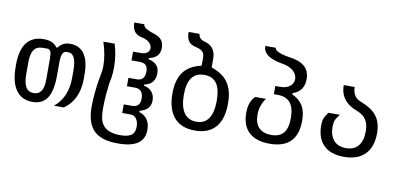

<svg xmlns="http://www.w3.org/2000/svg" viewBox="-84 -1038 3179 1521"><g transform="rotate(10 1505.0 -277.5)"><path d="M356.9 -240.2V-347.7Q356.9 -436.5 397.5 -436.5H413.6Q478 -436.5 478 -299.3V-242.2Q478 -85 374.5 0H453.6Q570.3 -81.5 570.3 -252.4V-285.2Q570.3 -394.5 531 -450Q491.7 -505.4 417.5 -505.4Q386.7 -505.4 363.8 -494.4Q340.8 -483.4 320.8 -457H314Q294.9 -482.9 268.6 -494.1Q242.2 -505.4 204.6 -505.4Q113.8 -505.4 67.9 -445.8Q22 -386.2 22 -268.1V-253.4Q22 -128.4 67.9 -64.2Q113.8 0 199.7 0Q280.3 0 318.6 -58.3Q356.9 -116.7 356.9 -240.2ZM114.7 -210.9V-303.2Q114.7 -371.1 136.5 -403.3Q158.2 -435.5 202.6 -436L245.1 -436.5Q262.2 -436.5 270.5 -419.4Q278.3 -403.3 278.3 -365.7V-189.5Q278.3 -70.8 197.8 -70.8Q155.3 -70.8 135 -104.7Q114.7 -138.7 114.7 -210.9Z M1136.7 59.6Q1136.7 10.3 1114.5 -22Q1092.3 -54.2 1049.3 -67.9V-77.6Q1094.7 -90.3 1115.7 -114Q1136.7 -137.7 1136.7 -175.8Q1136.7 -216.3 1114.3 -244.1Q1091.8 -272 1049.3 -280.3V-290Q1092.8 -296.4 1115.2 -325.2Q1136.7 -352.5 1136.7 -393.6Q1136.7 -434.6 1115.2 -458.7Q1093.8 -482.9 1049.3 -493.2V-502.9Q1136.7 -519.5 1136.7 -600.1Q1136.7 -647 1106.9 -673.3Q1096.2 -682.6 1085.7 -687.5Q1075.2 -692.4 1060.1 -697.8Q1015.1 -712.9 995.1 -724.1Q981.4 -731.9 974.6 -740.5Q967.8 -749 967.8 -759.8H886.7Q887.2 -672.9 958 -656.2Q1004.4 -647.5 1027.3 -626Q1038.1 -616.2 1043.5 -604.7Q1048.8 -593.3 1048.8 -582Q1048.8 -560.5 1031.5 -545.7Q1014.2 -530.8 983.4 -530.8H917V-460H983.4Q1017.1 -460 1033 -443.8Q1048.8 -427.7 1048.8 -393.6Q1048.8 -356.9 1032.7 -338.4Q1016.6 -319.8 984.4 -319.8H917V-252.4H984.4Q1016.1 -252.4 1032.5 -232.4Q1048.8 -212.4 1048.8 -175.8Q1048.8 -106.4 983.4 -106.4H917V-37.1H983.4Q1015.6 -37.1 1032.7 -11.2Q1048.8 13.2 1048.8 51.3Q1048.8 97.7 1021 118.2Q993.2 138.7 931.2 138.7Q828.1 138.7 790 84.5Q773.4 61.5 767.1 29.5Q760.7 -2.4 760.7 -43.9Q760.7 -100.1 766.1 -166Q773.4 -252.9 785.2 -301.3Q790.5 -340.8 790.5 -383.8Q790.5 -481 762.2 -567.9H671.9Q705.1 -463.9 705.1 -379.4Q705.1 -356.9 703.1 -340.3Q701.2 -323.7 696.3 -301.3Q682.6 -233.9 676.3 -165Q669.4 -96.7 669.4 -49.8Q669.4 17.1 683.3 64.7Q697.3 112.3 727.1 143.6Q757.3 175.3 805.9 190.9Q854.5 206.5 924.3 206.5Q1031.7 206.5 1084.2 170.4Q1136.7 134.3 1136.7 59.6Z M1674.3 -66.9Q1729.5 -131.8 1729.5 -255.9Q1729.5 -361.8 1686 -424.3Q1664.6 -455.1 1631.6 -477.3Q1598.6 -499.5 1552.2 -515.6V-585.9Q1552.2 -676.3 1473.6 -704.1Q1412.1 -717.3 1412.1 -760.7H1323.7Q1323.7 -713.4 1340.3 -688.7Q1356.9 -664.1 1392.6 -655.3Q1411.1 -650.9 1423.6 -646.7Q1436 -642.6 1446.3 -635.7Q1471.7 -618.7 1471.7 -583V-515.6Q1375 -493.7 1329.6 -433.6Q1281.7 -371.1 1281.7 -259.3Q1281.7 -133.8 1338.9 -66.9Q1396 0 1507.3 0Q1617.2 0 1674.3 -66.9ZM1372.6 -264.6Q1372.6 -447.3 1505.4 -447.3Q1572.8 -447.3 1605.2 -402.1Q1637.7 -356.9 1637.7 -262.7Q1637.7 -168.5 1605 -119.6Q1572.3 -70.8 1506.8 -70.8Q1440.4 -70.8 1406.5 -120.4Q1372.6 -169.9 1372.6 -264.6Z M2331.5 -223.1Q2331.5 -297.9 2304.7 -343.3Q2291 -366.2 2269.8 -384Q2248.5 -401.9 2218.3 -416.5V-426.3Q2309.1 -456.5 2309.1 -554.2Q2309.1 -620.1 2267.3 -656.5Q2225.6 -692.9 2141.6 -702.6Q2024.9 -722.7 2024.9 -757.3H1940.9Q1940.9 -671.4 2083.5 -645Q2150.4 -636.7 2187 -605Q2203.1 -590.8 2211.4 -573.7Q2219.7 -556.6 2219.7 -539.6Q2219.7 -523.4 2212.9 -508.8Q2206.1 -494.1 2192.9 -482.9Q2163.6 -458.5 2114.3 -458.5H2074.2V-392.6H2105Q2173.3 -392.6 2206.5 -352.3Q2239.7 -312 2239.7 -229Q2239.7 -148.4 2208 -109.6Q2176.3 -70.8 2109.4 -70.8Q2044.4 -70.8 2009.5 -106.2Q1974.6 -141.6 1974.6 -210.4Q1974.6 -284.7 2019 -345.2H1933.6Q1884.3 -301.8 1884.3 -209.5Q1884.3 -106 1942.1 -53Q2000 0 2108.4 0Q2220.7 0 2276.1 -56.6Q2331.5 -113.3 2331.5 -223.1Z M2876.5 -61.5Q2904.8 -90.3 2918.9 -132.8Q2933.1 -175.3 2933.1 -229Q2933.1 -272 2923.3 -305.9Q2913.6 -339.8 2892.6 -367.7Q2872.1 -394.5 2838.6 -416Q2805.2 -437.5 2756.8 -456.1Q2695.8 -481 2694.8 -559.6H2606.4Q2607.4 -424.8 2750 -375Q2799.3 -355 2820.8 -320.1Q2842.3 -285.2 2842.3 -227.5Q2842.3 -152.3 2808.6 -111.6Q2774.9 -70.8 2709.5 -70.8Q2644 -70.8 2609.9 -111.8Q2576.7 -151.9 2576.7 -221.2Q2576.7 -251.5 2585 -272Q2594.2 -294.4 2618.2 -322.3H2525.4Q2501.5 -291.5 2493.7 -268.1Q2486.3 -246.6 2486.3 -213.9Q2486.3 -111.8 2541.5 -57.1Q2597.7 0 2705.6 0Q2817.4 0 2876.5 -61.5Z"/></g></svg>

Font: Hack Dev
Style: Regular
Weight: 400
Designer: Christopher Simpkins
Foundry: Christopher Simpkins
Version: Version 2.0315